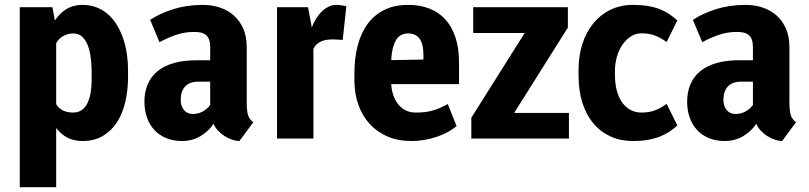

<svg xmlns="http://www.w3.org/2000/svg" viewBox="-20 -578 3377 801"><path d="M514.2 -248Q513.2 -197.3 502.2 -150.6Q491.2 -104 468.3 -68.4Q445.3 -32.7 409.7 -11.2Q374 10.3 324.2 10.3Q289.1 10.3 262 -3.4Q234.9 -17.1 214.4 -43.9V203.1H62.5V-547.9H198.7L209 -492.7Q230 -523.9 258.1 -540.8Q286.1 -557.6 323.2 -557.6Q357.9 -557.6 385.7 -546.1Q413.6 -534.7 434.6 -514.9Q455.6 -495.1 470.7 -468.8Q485.8 -442.4 495.6 -412.1Q505.4 -381.8 509.8 -349.4Q514.2 -316.9 514.2 -285.6ZM362.3 -285.6Q361.8 -309.6 358.6 -336.4Q355.5 -363.3 347.2 -386Q338.9 -408.7 324 -423.6Q309.1 -438.5 285.2 -438.5Q263.7 -438.5 244.4 -428Q225.1 -417.5 214.4 -397.5V-143.1Q235.4 -108.4 285.6 -108.4Q323.2 -108.4 342.8 -143.8Q362.3 -179.2 362.3 -248Z M978.5 10.7Q964.4 10.3 948 4.6Q931.6 -1 916.7 -10.5Q901.9 -20 889.6 -33Q877.4 -45.9 871.1 -61.5Q849.1 -29.3 815.4 -9.5Q781.7 10.3 739.3 10.3Q702.6 10.3 673.6 -1.7Q644.5 -13.7 624.3 -35.4Q604 -57.1 593.3 -87.4Q582.5 -117.7 582.5 -153.8Q582.5 -194.3 596.2 -226.3Q609.9 -258.3 637 -280.8Q664.1 -303.2 705.1 -314.9Q746.1 -326.7 800.8 -326.7H856.9V-381.3Q856.9 -399.9 852.5 -412.1Q848.1 -424.3 839.6 -431.6Q831.1 -439 818.6 -441.9Q806.2 -444.8 789.6 -444.8Q749 -444.8 712.6 -431.9Q676.3 -418.9 645.5 -401.9L606.4 -495.1Q647 -522 703.1 -539.8Q759.3 -557.6 826.2 -557.6Q864.3 -557.6 897.7 -546.4Q931.2 -535.2 955.8 -513.2Q980.5 -491.2 994.9 -458.3Q1009.3 -425.3 1009.3 -381.3V-155.3Q1009.3 -134.8 1010.5 -121.3Q1011.7 -107.9 1014.6 -98.4Q1017.6 -88.9 1022.9 -81.8Q1028.3 -74.7 1036.6 -67.9ZM784.2 -102.5Q807.1 -102.5 826.2 -113Q845.2 -123.5 856.9 -140.1V-237.3H807.6Q770.5 -237.3 752.2 -217Q733.9 -196.8 733.9 -162.1Q733.9 -135.3 747.6 -118.9Q761.2 -102.5 784.2 -102.5Z M1409.7 -411.6Q1402.3 -411.6 1397.5 -412.1Q1392.6 -412.6 1388.2 -412.8Q1383.8 -413.1 1378.9 -413.3Q1374 -413.6 1367.2 -413.6Q1334.5 -413.6 1315.2 -403.1Q1295.9 -392.6 1287.6 -374V0H1135.7V-547.9H1265.1L1280.8 -463.9Q1288.1 -482.9 1298.6 -500Q1309.1 -517.1 1322.3 -529.8Q1335.4 -542.5 1350.6 -550Q1365.7 -557.6 1382.8 -557.6Q1393.6 -557.6 1405 -555.9Q1416.5 -554.2 1424.8 -551.8Z M1694.8 10.3Q1640.6 10.3 1596.9 -8.5Q1553.2 -27.3 1522.5 -60.8Q1491.7 -94.2 1475.1 -140.9Q1458.5 -187.5 1458.5 -243.2V-271Q1458.5 -335 1472.2 -387.7Q1485.8 -440.4 1513.7 -478.3Q1541.5 -516.1 1583.7 -536.9Q1626 -557.6 1683.1 -557.6Q1733.4 -557.6 1772.9 -541.7Q1812.5 -525.9 1839.6 -495.1Q1866.7 -464.4 1880.9 -419.7Q1895 -375 1895 -317.4V-227.1H1612.3Q1613.3 -203.1 1620.6 -181.6Q1627.9 -160.2 1640.6 -143.8Q1653.3 -127.4 1671.9 -117.9Q1690.4 -108.4 1714.4 -108.4Q1733.9 -108.4 1750.2 -110.1Q1766.6 -111.8 1782.2 -116Q1797.9 -120.1 1813.7 -127Q1829.6 -133.8 1848.1 -144L1884.8 -51.8Q1869.6 -39.1 1848.9 -27.6Q1828.1 -16.1 1803.7 -7.8Q1779.3 0.5 1751.7 5.4Q1724.1 10.3 1694.8 10.3ZM1683.1 -438.5Q1648.4 -438.5 1631.8 -410.2Q1615.2 -381.8 1612.3 -331.1Q1612.8 -330.6 1612.8 -329.6Q1612.8 -327.6 1613.3 -327.1L1746.6 -329.6V-345.7Q1746.6 -395.5 1730.2 -417Q1713.9 -438.5 1683.1 -438.5Z M2125 -106.9H2353.5V0H1946.3V-86.9L2168.9 -440.4H1954.1V-547.9H2349.1V-462.9Z M2655.8 -108.4Q2670.9 -108.4 2684.1 -110.4Q2697.3 -112.3 2709.7 -116.7Q2722.2 -121.1 2734.6 -127.9Q2747.1 -134.8 2761.2 -144.5L2805.7 -54.7Q2792.5 -42 2775.6 -30.5Q2758.8 -19 2736.6 -9.8Q2714.4 -0.5 2685.8 4.9Q2657.2 10.3 2620.1 10.3Q2569.3 10.3 2527.6 -8.5Q2485.8 -27.3 2456.1 -62.5Q2426.3 -97.7 2409.9 -148.4Q2393.6 -199.2 2393.6 -263.2V-285.2Q2393.6 -345.7 2409.9 -395.8Q2426.3 -445.8 2456.1 -481.7Q2485.8 -517.6 2527.6 -537.6Q2569.3 -557.6 2620.1 -557.6Q2655.8 -557.6 2683.1 -553Q2710.4 -548.3 2732.4 -539.8Q2754.4 -531.2 2772 -519.3Q2789.6 -507.3 2805.7 -492.7L2761.2 -402.8Q2747.1 -412.6 2734.6 -419.4Q2722.2 -426.3 2709.7 -430.7Q2697.3 -435.1 2684.1 -437Q2670.9 -439 2655.8 -439Q2632.8 -439 2612.8 -426.5Q2592.8 -414.1 2577.6 -392.6Q2562.5 -371.1 2554 -342.3Q2545.4 -313.5 2545.4 -280.3V-268.1Q2545.4 -227.5 2554 -197.5Q2562.5 -167.5 2577.6 -147.7Q2592.8 -127.9 2612.8 -118.2Q2632.8 -108.4 2655.8 -108.4Z M3242.7 10.7Q3228.5 10.3 3212.2 4.6Q3195.8 -1 3180.9 -10.5Q3166 -20 3153.8 -33Q3141.6 -45.9 3135.3 -61.5Q3113.3 -29.3 3079.6 -9.5Q3045.9 10.3 3003.4 10.3Q2966.8 10.3 2937.7 -1.7Q2908.7 -13.7 2888.4 -35.4Q2868.2 -57.1 2857.4 -87.4Q2846.7 -117.7 2846.7 -153.8Q2846.7 -194.3 2860.4 -226.3Q2874 -258.3 2901.1 -280.8Q2928.2 -303.2 2969.2 -314.9Q3010.3 -326.7 3064.9 -326.7H3121.1V-381.3Q3121.1 -399.9 3116.7 -412.1Q3112.3 -424.3 3103.8 -431.6Q3095.2 -439 3082.8 -441.9Q3070.3 -444.8 3053.7 -444.8Q3013.2 -444.8 2976.8 -431.9Q2940.4 -418.9 2909.7 -401.9L2870.6 -495.1Q2911.1 -522 2967.3 -539.8Q3023.4 -557.6 3090.3 -557.6Q3128.4 -557.6 3161.9 -546.4Q3195.3 -535.2 3220 -513.2Q3244.6 -491.2 3259 -458.3Q3273.4 -425.3 3273.4 -381.3V-155.3Q3273.4 -134.8 3274.7 -121.3Q3275.9 -107.9 3278.8 -98.4Q3281.7 -88.9 3287.1 -81.8Q3292.5 -74.7 3300.8 -67.9ZM3048.3 -102.5Q3071.3 -102.5 3090.3 -113Q3109.4 -123.5 3121.1 -140.1V-237.3H3071.8Q3034.7 -237.3 3016.4 -217Q2998 -196.8 2998 -162.1Q2998 -135.3 3011.7 -118.9Q3025.4 -102.5 3048.3 -102.5Z"/></svg>

Font: Ufes Sans ExtraBold
Style: Regular
Weight: 800
Designer: Ricardo Esteves & Filipe Motta
Foundry: ProDesignUfes - Ricardo Esteves, Filipe Motta (This is a derivative work, based on Roboto family, by Christian Robertson
Version: Version 2.0